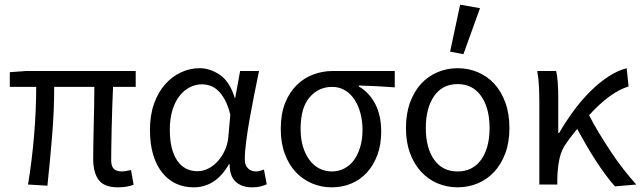

<svg xmlns="http://www.w3.org/2000/svg" viewBox="-20 -790 2744 822"><path d="M485 12Q427 12 403 -19Q379 -50 379 -110Q379 -129 379.5 -164.5Q380 -200 381 -243Q382 -286 383 -332Q384 -378 384 -418H212Q212 -315 203 -206.5Q194 -98 183 5L100 0Q117 -103 126 -211Q135 -319 135 -418H22V-481L92 -486H561V-418H464Q462 -377 460.5 -329.5Q459 -282 458 -237.5Q457 -193 456.5 -157.5Q456 -122 456 -104Q456 -78 467.5 -67Q479 -56 502 -56Q514 -56 541 -62L552 1Q539 6 522.5 9Q506 12 485 12Z M809 12Q767 12 733 -4Q699 -20 674 -51.5Q649 -83 635.5 -128.5Q622 -174 622 -234Q622 -297 639.5 -346Q657 -395 686.5 -428.5Q716 -462 754.5 -480Q793 -498 835 -498Q880 -498 922 -469Q964 -440 985 -371H987L1008 -486H1089Q1079 -438 1068.5 -385.5Q1058 -333 1049 -282Q1040 -231 1034 -185.5Q1028 -140 1028 -107Q1028 -82 1042 -69Q1056 -56 1076 -56Q1084 -56 1093 -58.5Q1102 -61 1110 -64L1122 -1Q1111 4 1096 8Q1081 12 1059 12Q1015 12 989 -12Q963 -36 963 -87H960Q904 12 809 12ZM826 -57Q850 -57 873 -69Q896 -81 914 -101.5Q932 -122 944 -149.5Q956 -177 958 -208L966 -299Q956 -339 942 -364Q928 -389 912 -403.5Q896 -418 878.5 -423.5Q861 -429 844 -429Q818 -429 793 -416.5Q768 -404 749 -380Q730 -356 718.5 -319.5Q707 -283 707 -235Q707 -150 738 -103.5Q769 -57 826 -57Z M1400 12Q1356 12 1316.5 -4.5Q1277 -21 1247 -52.5Q1217 -84 1199.5 -131Q1182 -178 1182 -238Q1182 -302 1200.5 -348.5Q1219 -395 1250 -425.5Q1281 -456 1321 -471Q1361 -486 1404 -486H1670V-416Q1628 -419 1593 -421Q1558 -423 1516 -424V-420Q1561 -394 1586.5 -345Q1612 -296 1612 -227Q1612 -170 1595.5 -126Q1579 -82 1550.5 -51Q1522 -20 1483.5 -4Q1445 12 1400 12ZM1401 -56Q1429 -56 1453.5 -68.5Q1478 -81 1495 -104Q1512 -127 1522 -160Q1532 -193 1532 -234Q1532 -270 1523.5 -303.5Q1515 -337 1498.5 -362.5Q1482 -388 1457.5 -403Q1433 -418 1402 -418Q1344 -418 1305.5 -373.5Q1267 -329 1267 -238Q1267 -196 1277 -162.5Q1287 -129 1305 -105Q1323 -81 1347.5 -68.5Q1372 -56 1401 -56Z M1939 12Q1894 12 1853.5 -5Q1813 -22 1783 -54.5Q1753 -87 1735.5 -134Q1718 -181 1718 -242Q1718 -303 1735.5 -351Q1753 -399 1783 -431.5Q1813 -464 1853.5 -481Q1894 -498 1939 -498Q1985 -498 2025.5 -481Q2066 -464 2096 -431.5Q2126 -399 2143.5 -351Q2161 -303 2161 -242Q2161 -181 2143.5 -134Q2126 -87 2096 -54.5Q2066 -22 2025.5 -5Q1985 12 1939 12ZM1939 -56Q2004 -56 2040 -106.5Q2076 -157 2076 -242Q2076 -327 2040 -378.5Q2004 -430 1939 -430Q1874 -430 1838.5 -378.5Q1803 -327 1803 -242Q1803 -157 1838.5 -106.5Q1874 -56 1939 -56ZM1907 -569 1950 -770 2035 -755 1964 -558Z M2613 8Q2593 -14 2572 -42.5Q2551 -71 2530 -103.5Q2509 -136 2489 -170.5Q2469 -205 2451 -238Q2440 -224 2428.5 -209.5Q2417 -195 2406 -179Q2384 -150 2375.5 -111.5Q2367 -73 2366 -25V0H2289V-353Q2289 -382 2287.5 -418Q2286 -454 2280 -486H2361Q2366 -466 2368 -435.5Q2370 -405 2370 -373V-221H2374Q2403 -271 2437 -317Q2471 -363 2508.5 -400Q2546 -437 2585 -462.5Q2624 -488 2663 -498L2671 -420Q2630 -407 2588.5 -376.5Q2547 -346 2502 -297Q2520 -261 2544 -221.5Q2568 -182 2594 -142.5Q2620 -103 2648.5 -66.5Q2677 -30 2704 0Z"/></svg>

Font: Giro Regular
Style: Regular
Weight: 400
Designer: Paul D. Hunt
Foundry: Adobe Systems Incorporated
Version: Version 1.000;PS 1.0;hotconv 1.0.88;makeotf.lib2.5.647800